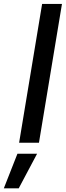

<svg xmlns="http://www.w3.org/2000/svg" viewBox="-82 -748 345 1006"><path d="M242.7 -727.5 122.1 0H18.1L138.7 -727.5ZM-62 238.8 9.3 57.6H112.3L16.1 238.8Z"/></svg>

Font: Inter 28pt Medium
Style: Italic
Weight: 500
Italic angle: -9.3988°
Designer: Rasmus Andersson
Foundry: rsms
Version: Version 4.001;git-66647c0bb